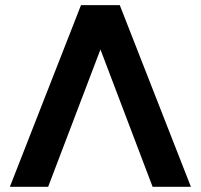

<svg xmlns="http://www.w3.org/2000/svg" viewBox="-20 -722 776 742"><path d="M18.1 0 293 -702.1H442.9L717.8 0H569.8L368.2 -530.8L166 0Z"/></svg>

Font: LT Superior
Style: Bold
Weight: 400
Designer: Daniel Lyons
Foundry: LyonsType
Version: Version 1.000